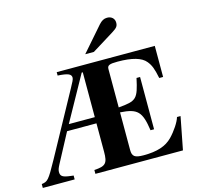

<svg xmlns="http://www.w3.org/2000/svg" viewBox="-127 -1061 1254 1199"><g transform="rotate(-15 500.0 -461.5)"><path d="M476 -738H532L674 -826C706 -846 714 -856 714 -879C714 -905 695 -923 666 -923C646 -923 630 -914 613 -895ZM951 -211H928C920 -181 886 -130 852 -95C811 -53 753 -34 666 -34C608 -34 592 -46 592 -88V-331C704 -324 729 -298 747 -174H770V-512H747C719 -383 709 -373 592 -363V-611C592 -635 606 -641 659 -641C752 -641 812 -624 840 -589C861 -563 871 -539 884 -475H909V-676H275V-654C341 -650 362 -641 362 -617C362 -607 353 -589 334 -555L114 -153C49 -35 43 -31 4 -25V0H210V-25L193 -27C141 -33 127 -42 127 -70C127 -82 131 -94 142 -115L242 -303H432V-119C432 -45 418 -29 344 -25V0H910ZM432 -343H264L425 -633H432Z"/></g></svg>

Font: XITS
Style: Bold
Weight: 700
Designer: MicroPress Inc., with final additions and corrections provided by Coen Hoffman, Elsevier (retired)
Version: Version 1.107